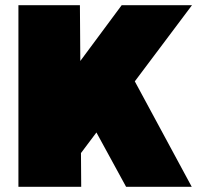

<svg xmlns="http://www.w3.org/2000/svg" viewBox="-20 -720 769 740"><path d="M93 -220 449 -700H720L286 -122ZM51 -700H288L293 0H51ZM300 -304 482 -439 719 0H466Z"/></svg>

Font: Pathway Extreme SemiCondensed Black
Style: Regular
Weight: 900
Width: 4
Version: Version 1.001;gftools[0.9.26]